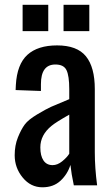

<svg xmlns="http://www.w3.org/2000/svg" viewBox="-20 -776 466 804"><path d="M41.5 -126Q41.5 -167 54.9 -200.4Q68.4 -233.9 83.5 -254.4Q98.6 -274.9 136 -297.1Q173.3 -319.3 193.8 -328.6Q214.4 -337.9 265.6 -358.9Q268.6 -360.4 270 -360.8V-402.3Q270 -458.5 258.5 -482.2Q247.1 -505.9 211.9 -505.9Q151.4 -505.9 151.4 -423.8V-395L45.4 -398.9Q45.4 -407.7 46.4 -420.4Q51.3 -506.8 94.7 -546.4Q138.2 -585.9 219.2 -585.9Q302.7 -585.9 339.8 -540.3Q377 -494.6 377 -402.8V-138.7Q377 -73.2 386.7 0H289.1Q278.8 -48.3 274.9 -85.4Q262.7 -46.4 233.2 -19Q203.6 8.3 157.7 8.3Q108.4 8.3 75 -32.5Q41.5 -73.2 41.5 -126ZM74.7 -645.5V-755.9H182.1V-645.5ZM148.9 -158.7Q148.9 -123.5 162.1 -104Q175.3 -84.5 200.2 -84.5Q220.7 -84.5 240.5 -100.6Q260.3 -116.7 270 -132.3V-295.9Q213.9 -264.2 195.8 -249Q148.9 -210.9 148.9 -158.7ZM246.1 -645.5V-755.9H354V-645.5Z"/></svg>

Font: Oswald Regular
Style: Regular
Weight: 400
Designer: Vernon Adams
Foundry: Vernon Adams
Version: 3.0; ttfautohint (v0.95) -l 8 -r 50 -G 200 -x 0 -w "G" -W -c